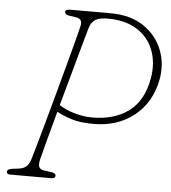

<svg xmlns="http://www.w3.org/2000/svg" viewBox="-51 -747 707 793"><g transform="rotate(5 302.5 -350.0)"><path d="M600.5 -442.5Q582 -348.5 513.5 -293.5Q445 -238.5 344.5 -238.5Q290 -238.5 254.8 -249.5Q219.5 -260.5 192 -275.5Q172 -202.5 156.8 -145.5Q141.5 -88.5 138 -72.5Q133 -51 138 -41.2Q143 -31.5 156 -29.5L188.5 -25Q207.5 -22.5 207.5 -12Q207.5 0 190.5 0H20Q5.5 0 6 -11Q5.5 -22 30 -25L52 -27.5Q72.5 -30 84.2 -39.8Q96 -49.5 102.5 -71.5Q107.5 -87 119.5 -129.8Q131.5 -172.5 147.8 -230.8Q164 -289 181.2 -352.5Q198.5 -416 214.2 -474.5Q230 -533 241.2 -575.8Q252.5 -618.5 256 -634.5Q264 -666 236.5 -670.5L204.5 -675.5Q188 -678.5 188 -689Q188 -700 209 -700H375.5Q458 -700 512.8 -663.2Q567.5 -626.5 590.5 -567.5Q613.5 -508.5 600.5 -442.5ZM290.5 -631.5Q289 -626 280.2 -595.2Q271.5 -564.5 258.5 -517.5Q245.5 -470.5 230.2 -414.8Q215 -359 199.5 -304Q225.5 -286.5 262.8 -275.5Q300 -264.5 337 -264.5Q430 -264.5 489.5 -309.5Q549 -354.5 565 -448.5Q575.5 -512.5 555.5 -564.2Q535.5 -616 487.2 -646.5Q439 -677 366.5 -677Q332 -677 315 -666.5Q298 -656 290.5 -631.5Z"/></g></svg>

Font: Fraunces 72pt S100 Thin
Style: Italic
Weight: 100
Italic angle: -16°
Version: Version 1.000; ttfautohint (v1.8.3)